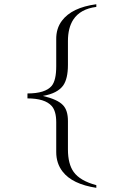

<svg xmlns="http://www.w3.org/2000/svg" viewBox="-20 -816 540 912"><path d="M437.5 -783.2V-795.9Q321.3 -780.3 274.4 -717.8Q246.1 -680.7 247.1 -627.9V-501Q247.1 -434.6 225.6 -408.2Q195.3 -372.1 110.4 -372.1V-348.6Q193.4 -348.6 225.6 -312.5Q247.1 -288.1 247.1 -235.4V-93.8Q247.1 -40 277.3 -1Q323.2 58.6 437.5 76.2V63.5Q360.4 43 330.1 1Q302.7 -37.1 302.7 -106.4V-241.2Q302.7 -292 279.3 -316.4Q253.9 -343.8 183.6 -360.4Q252.9 -372.1 280.3 -410.2Q302.7 -442.4 302.7 -507.8V-621.1Q302.7 -683.6 328.1 -722.7Q361.3 -773.4 437.5 -783.2Z"/></svg>

Font: Batang
Style: Regular
Weight: 400
Version: Version 2.21